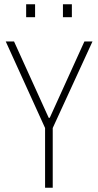

<svg xmlns="http://www.w3.org/2000/svg" viewBox="-20 -883 462 903"><path d="M192 0V-281L7 -688H46L209 -329H214L377 -688H415L228 -281V0ZM103 -802V-863H145V-802ZM276 -802V-863H318V-802Z"/></svg>

Font: Saira Condensed Thin
Style: Regular
Weight: 250
Width: 3
Designer: Hector Gatti with collaboration of the Omnibus-Type team
Foundry: Omnibus-Type
Version: Version 1.101